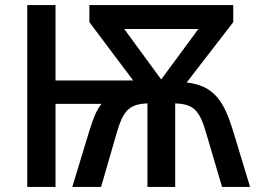

<svg xmlns="http://www.w3.org/2000/svg" viewBox="-20 -734 1008 754"><path d="M896 -714H331V-647L503 -418H198V-714H87V0H198V-326H379C361 -306 347 -272 332 -224L264 0H377L438 -211C463 -296 484 -325 559 -328V0H668V-328C741 -325 764 -301 790 -210L852 0H962L895 -221C860 -334 822 -398 713 -410L896 -647ZM759 -620 613 -422 468 -620Z"/></svg>

Font: Noto Sans Thai Medium
Style: Regular
Weight: 500
Designer: Monotype Design Team
Foundry: Monotype Imaging Inc.
Version: Version 1.901